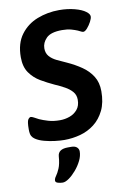

<svg xmlns="http://www.w3.org/2000/svg" viewBox="-101 -766 703 1064"><g transform="rotate(-10 250.0 -234.5)"><path d="M214 7Q192 7 162 3.5Q132 0 102 -8Q72 -16 53 -29Q42 -36 35.5 -47.5Q29 -59 29 -85Q29 -129 36.5 -140Q44 -151 52 -151Q57 -151 68.5 -145Q80 -139 95 -131Q115 -122 143.5 -113.5Q172 -105 209 -105Q237 -105 263.5 -114.5Q290 -124 307.5 -145Q325 -166 325 -200Q325 -227 309 -245.5Q293 -264 267.5 -278Q242 -292 212 -305Q175 -322 139 -343Q103 -364 79 -398Q55 -432 55 -486Q55 -564 91.5 -613Q128 -662 186 -684.5Q244 -707 309 -707Q356 -707 396 -696.5Q436 -686 457 -670Q476 -656 476 -642Q476 -631 466.5 -613Q457 -595 444 -580Q431 -565 421 -565Q416 -565 409.5 -568.5Q403 -572 392 -577Q378 -583 357 -589Q336 -595 306 -595Q243 -595 217.5 -569.5Q192 -544 192 -512Q192 -485 207 -467.5Q222 -450 247.5 -437.5Q273 -425 303 -412Q345 -393 381.5 -368Q418 -343 440 -308Q462 -273 462 -224Q462 -160 440.5 -116Q419 -72 383.5 -44.5Q348 -17 304 -5Q260 7 214 7ZM164 238Q151 238 137 234Q123 230 123 220Q123 209 133 195.5Q143 182 153.5 157.5Q164 133 167 91Q170 51 225 51H244Q265 51 275.5 60.5Q286 70 286 84Q286 109 273 135.5Q260 162 240 185.5Q220 209 199.5 223.5Q179 238 164 238Z"/></g></svg>

Font: Asap SemiBold
Style: Italic
Weight: 600
Italic angle: -6°
Designer: Pablo Cosgaya
Foundry: Omnibus-Type
Version: Version 3.001; ttfautohint (v1.8.3)